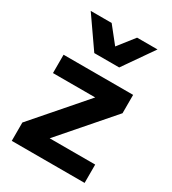

<svg xmlns="http://www.w3.org/2000/svg" viewBox="-184 -861 863 961"><g transform="rotate(30 247.0 -380.5)"><path d="M458 0H37V-106L290 -397H46V-503H448V-397L195 -106H458ZM54 -761H175L249 -668L322 -761H440L319 -587H175Z"/></g></svg>

Font: Wix Madefor Text
Style: Bold
Weight: 700
Designer: Dalton Maag Ltd
Foundry: Dalton Maag Ltd
Version: Version 3.100